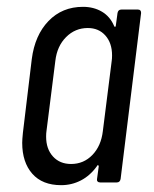

<svg xmlns="http://www.w3.org/2000/svg" viewBox="-20 -534 450 562"><path d="M335 -506H384Q393 -506 393 -496L333 -10Q331 0 322 0H273Q268 0 265.5 -3Q263 -6 264 -10L269 -47Q269 -50 267 -50.5Q265 -51 264 -48Q244 -20 217 -6Q190 8 159 8Q104 8 74.5 -25.5Q45 -59 45 -116Q45 -125 47 -145L73 -361Q82 -431 122 -472.5Q162 -514 223 -514Q254 -514 278 -500Q302 -486 314 -458Q315 -455 317 -455.5Q319 -456 319 -459L324 -496Q326 -506 335 -506ZM281 -150 307 -356Q308 -362 308 -372Q308 -408 288.5 -430Q269 -452 237 -452Q200 -452 173.5 -425.5Q147 -399 142 -356L116 -150Q115 -144 115 -134Q115 -98 135 -76Q155 -54 188 -54Q225 -54 250.5 -80.5Q276 -107 281 -150Z"/></svg>

Font: Barlow Condensed
Style: Italic
Weight: 400
Width: 3
Italic angle: -7°
Designer: Jeremy Tribby
Foundry: Tribby Type
Version: Version 1.408